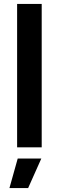

<svg xmlns="http://www.w3.org/2000/svg" viewBox="-20 -749 300 976"><path d="M67 0V-729H192V0ZM28 207 70 57H190L123 207Z"/></svg>

Font: Mona Sans ExtraLight SemiBold
Style: Regular
Weight: 600
Version: Version 2.000